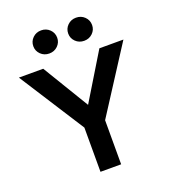

<svg xmlns="http://www.w3.org/2000/svg" viewBox="-165 -1060 1041 1179"><g transform="rotate(-20 355.5 -470.5)"><path d="M422 0H287V-289L14 -715H173L369 -391H343L540 -715H697L422 -288ZM469 -790Q436 -790 413.5 -812Q391 -834 391 -865Q391 -897 413.5 -919Q436 -941 469 -941Q502 -941 524.5 -919Q547 -897 547 -865Q547 -834 524.5 -812Q502 -790 469 -790ZM241 -790Q208 -790 185.5 -812Q163 -834 163 -865Q163 -897 185.5 -919Q208 -941 241 -941Q274 -941 296.5 -919Q319 -897 319 -865Q319 -834 296.5 -812Q274 -790 241 -790Z"/></g></svg>

Font: Wix Madefor Display
Style: Bold
Weight: 700
Designer: Dalton Maag Ltd
Foundry: Dalton Maag Ltd
Version: Version 3.100